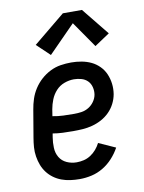

<svg xmlns="http://www.w3.org/2000/svg" viewBox="-87 -833 674 901"><g transform="rotate(-10 250.0 -382.0)"><path d="M219 8Q197 8 175 5Q153 2 133 -5.5Q113 -13 96 -25.5Q79 -38 66.5 -54.5Q54 -71 46.5 -90.5Q39 -110 35.5 -132Q32 -154 33.5 -176Q35 -198 39 -221L61 -351Q65 -376 73 -400.5Q81 -425 95.5 -447.5Q110 -470 130 -488Q150 -506 174 -518Q198 -530 223.5 -534Q249 -538 274 -538Q299 -538 323.5 -533.5Q348 -529 369 -519Q390 -509 407 -492Q424 -475 433.5 -453Q443 -431 446 -406.5Q449 -382 445 -357Q441 -334 430 -312.5Q419 -291 402 -274Q385 -257 363.5 -245.5Q342 -234 319 -228Q296 -222 273.5 -220.5Q251 -219 228 -219Q203 -219 178.5 -220Q154 -221 131 -225L128 -207Q124 -183 125 -157.5Q126 -132 138 -112Q150 -92 172 -82Q194 -72 219 -72Q236 -72 253 -76Q270 -80 285.5 -90Q301 -100 313 -114Q325 -128 333 -144L413 -108Q399 -82 378 -59Q357 -36 331 -20.5Q305 -5 276.5 1.5Q248 8 219 8ZM247 -298Q264 -298 281.5 -300.5Q299 -303 315 -312.5Q331 -322 342 -337.5Q353 -353 356 -370Q359 -388 354.5 -406Q350 -424 338 -436Q326 -448 308.5 -453Q291 -458 273 -458Q250 -458 227 -449.5Q204 -441 187.5 -423Q171 -405 162 -382.5Q153 -360 149 -337L144 -305Q169 -300 195 -299Q221 -298 247 -298ZM187 -589 125 -648 276 -772H367L472 -642L400 -594L314 -718Z"/></g></svg>

Font: Iosevka Slab Medium
Style: Italic
Weight: 500
Italic angle: -9°
Monospace: yes
Designer: Belleve Invis
Foundry: Belleve Invis
Version: Version 11.1.0; ttfautohint (v1.8.3)